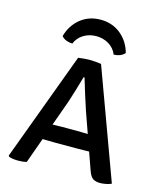

<svg xmlns="http://www.w3.org/2000/svg" viewBox="-113 -830 766 919"><g transform="rotate(15 270.0 -371.0)"><path d="M206 -124Q200.5 -124 181.2 -124.5Q162 -125 150.5 -125L105.5 0.5Q88 5 63.5 5Q34.5 5 17.5 -2L14.5 -7L214 -545Q226 -547 243 -548.2Q260 -549.5 272.5 -549.5Q284 -549.5 299.8 -548.2Q315.5 -547 327.5 -545L526 -4.5Q514.5 1 498.8 4Q483 7 469.5 7Q449 7 435.2 -1.5Q421.5 -10 411.5 -39L381 -125Q371 -125 352.8 -124.5Q334.5 -124 328.5 -124ZM223 -328.5 178.5 -204.5Q189.5 -204.5 204.8 -205Q220 -205.5 225 -205.5H312Q317 -205.5 330 -205Q343 -204.5 353 -204.5L316.5 -307.5Q305.5 -339.5 291.8 -384Q278 -428.5 268 -462H263.5Q254.5 -430 243 -391.8Q231.5 -353.5 223 -328.5ZM428.5 -626Q419.5 -615 404.5 -609.2Q389.5 -603.5 374.5 -603.5Q362 -634 334.2 -650.8Q306.5 -667.5 272 -667.5Q237.5 -667.5 209.8 -650.8Q182 -634 169.5 -603.5Q154.5 -603.5 139.5 -609.2Q124.5 -615 115.5 -626Q130.5 -681 172.2 -715Q214 -749 272 -749Q330 -749 371.8 -715Q413.5 -681 428.5 -626Z"/></g></svg>

Font: Signika Negative SC
Style: Regular
Weight: 400
Designer: Anna Giedryś
Foundry: Anna Giedryś
Version: Version 2.000; ttfautohint (v1.8.3) -l 8 -r 50 -G 200 -x 9 -